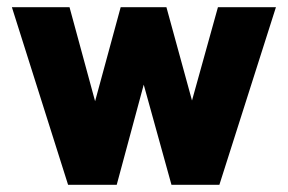

<svg xmlns="http://www.w3.org/2000/svg" viewBox="-20 -513 799 533"><path d="M13 -493H173L244 -232L315 -493H442L513 -234L585 -493H746L589 0H456L379 -278L304 0H169Z"/></svg>

Font: Hanken Grotesk Black
Style: Regular
Weight: 900
Designer: Alfredo Marco Pradil
Foundry: Hanken Design Co.
Version: Version 3.014